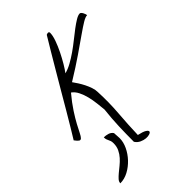

<svg xmlns="http://www.w3.org/2000/svg" viewBox="-301 -795 1281 1281"><g transform="rotate(-45 340.0 -154.0)"><path d="M302.7 240.2Q302.7 164.1 305.2 95.7Q307.6 27.3 316.4 -50.8Q313.5 -80.1 309.6 -114.7Q305.7 -149.4 297.4 -183.1Q289.1 -216.8 274.9 -245.1Q260.7 -273.4 238.3 -289.1Q193.4 -235.4 164.6 -190.9Q135.7 -146.5 117.7 -112.8Q99.6 -79.1 88.9 -57.1Q78.1 -35.2 69.3 -26.4Q60.5 -17.6 50.8 -23.4Q41 -29.3 25.4 -50.8Q43 -79.1 70.3 -124.5Q97.7 -169.9 130.4 -225.6Q163.1 -281.2 199.2 -343.3Q235.4 -405.3 271 -465.3Q306.6 -525.4 338.9 -580.1Q371.1 -634.8 396.5 -675.8Q405.3 -679.7 410.6 -679.7Q416 -679.7 418.5 -677.7Q420.9 -675.8 421.4 -673.3Q421.9 -670.9 421.9 -669.9Q421.9 -643.6 408.7 -606.4Q395.5 -569.3 376.5 -530.8Q357.4 -492.2 337.4 -458.5Q317.4 -424.8 302.7 -406.2Q332 -413.1 365.7 -431.6Q399.4 -450.2 433.1 -473.6Q466.8 -497.1 499.5 -523.4Q532.2 -549.8 561 -571.3Q589.8 -592.8 613.3 -606.9Q636.7 -621.1 652.3 -621.1Q657.2 -621.1 662.1 -616.2Q667 -611.3 670.9 -604Q674.8 -596.7 677.2 -589.4Q679.7 -582 679.7 -578.1Q663.1 -578.1 634.8 -561Q606.4 -543.9 560.5 -511.7Q514.6 -479.5 448.7 -434.1Q382.8 -388.7 292 -333Q302.7 -318.4 315.9 -297.9Q329.1 -277.3 340.3 -254.9Q351.6 -232.4 359.4 -209Q367.2 -185.5 367.2 -165Q372.1 -65.4 364.3 33.2Q356.4 131.8 353.5 226.6Q393.6 235.4 409.7 245.6Q425.8 255.9 424.8 264.2Q423.8 272.5 409.7 277.3Q395.5 282.2 376.5 280.8Q357.4 279.3 336.9 270Q316.4 260.7 302.7 240.2ZM200.2 151.4Q200.2 136.7 197.3 128.4Q194.3 120.1 190.9 113.3Q187.5 106.4 184.6 98.6Q181.6 90.8 181.6 77.1Q200.2 77.1 219.7 83Q239.3 88.9 250 105.5Q250 108.4 250.5 115.7Q251 123 251.5 130.9Q252 138.7 252.4 146Q252.9 153.3 252.9 156.2Q252.9 192.4 234.9 230.5Q216.8 268.6 187 300.3Q157.2 332 119.6 352.1Q82 372.1 43 372.1Q43 357.4 54.7 344.2Q66.4 331.1 84 316.4Q101.6 301.8 121.6 285.6Q141.6 269.5 159.2 250Q176.8 230.5 188.5 206.1Q200.2 181.6 200.2 151.4Z"/></g></svg>

Font: La Belle Aurore
Style: Regular
Weight: 400
Version: Version 1.001 2001